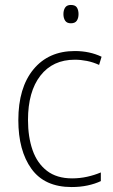

<svg xmlns="http://www.w3.org/2000/svg" viewBox="-20 -745 457 775"><path d="M269 10Q160 10 107 -63.5Q54 -137 54 -260Q54 -391 115 -465Q176 -539 282 -539Q342 -539 390 -516L380 -483Q356 -494 331 -499Q306 -504 282 -504Q193 -504 143 -439.5Q93 -375 93 -261Q93 -192 111.5 -139Q130 -86 169.5 -55.5Q209 -25 271 -25Q302 -25 331.5 -31.5Q361 -38 387 -49V-14Q364 -3 334 3.5Q304 10 269 10ZM266 -725Q284 -725 290.5 -714.5Q297 -704 297 -688Q297 -672 290 -661.5Q283 -651 266 -651Q250 -651 243 -661.5Q236 -672 236 -688Q236 -704 243 -714.5Q250 -725 266 -725Z"/></svg>

Font: Noto Sans Khmer SemiCondensed ExtraLight
Style: Regular
Weight: 200
Width: 4
Designer: Danh Hong and the Monotype Design Team
Foundry: Monotype Imaging Inc.
Version: Version 2.004; ttfautohint (v1.8.4.7-5d5b)